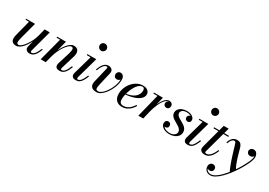

<svg xmlns="http://www.w3.org/2000/svg" viewBox="18 -1833 4434 3170"><g transform="rotate(30 2235.0 -248.0)"><path d="M127.5 10Q80.5 10 58 -10.5Q35.5 -31 32.2 -65.2Q29 -99.5 40 -141L117 -440.5H51.5V-460H220.5L138.5 -151Q128 -112 123.8 -83.2Q119.5 -54.5 127 -38.8Q134.5 -23 158 -23Q179.5 -23 209.5 -48.5Q239.5 -74 270.8 -117Q302 -160 328.5 -214.5Q355 -269 370 -327H385Q374.5 -285 355.5 -238.5Q336.5 -192 311.2 -147.8Q286 -103.5 256 -67.8Q226 -32 193.5 -11Q161 10 127.5 10ZM386 10Q344.5 10 324.5 -10Q304.5 -30 304.5 -55Q304.5 -61.5 305.8 -71Q307 -80.5 309 -88.5L403.5 -460H502L392 -53.5Q391 -49 390.5 -44.2Q390 -39.5 390 -35.5Q390 -17.5 407 -17.5Q428 -17.5 447 -31.8Q466 -46 484.8 -77.2Q503.5 -108.5 525 -160.5L543.5 -154Q521.5 -96.5 498.8 -60.2Q476 -24 448.8 -7Q421.5 10 386 10Z M956.5 10Q915.5 10 895.2 -6.5Q875 -23 875 -56Q875 -67 877 -78Q879 -89 882 -96L948.5 -309.5Q960 -348 964.2 -376.5Q968.5 -405 960.8 -420.8Q953 -436.5 929.5 -436.5Q908 -436.5 879.2 -411.2Q850.5 -386 820.8 -343Q791 -300 765.5 -245.5Q740 -191 724.5 -133H710.5Q721.5 -175 740 -221.5Q758.5 -268 783 -312Q807.5 -356 836.5 -391.8Q865.5 -427.5 896.8 -448.5Q928 -469.5 960 -469.5Q1003.5 -469.5 1026.8 -449Q1050 -428.5 1054.8 -394.2Q1059.5 -360 1047.5 -319.5L968 -55.5Q966.5 -51 965.5 -46Q964.5 -41 964.5 -37Q964.5 -29.5 968.5 -24Q972.5 -18.5 982.5 -18.5Q1015 -18.5 1042.2 -52Q1069.5 -85.5 1099.5 -160.5L1118 -154Q1096 -95.5 1072.8 -59.5Q1049.5 -23.5 1021.8 -6.8Q994 10 956.5 10ZM593.5 0 709.5 -440.5H643V-460H810.5L689.5 0Z M1266 10Q1224.5 10 1205.2 -7.8Q1186 -25.5 1186 -54.5Q1186 -64 1187.8 -73Q1189.5 -82 1191.5 -90.5L1290.5 -440.5H1218.5V-460H1388.5L1274.5 -53Q1273.5 -49 1273 -44.8Q1272.5 -40.5 1272.5 -37Q1272.5 -29 1276.5 -23Q1280.5 -17 1291 -17Q1311.5 -17 1330 -31.2Q1348.5 -45.5 1367.2 -77Q1386 -108.5 1407.5 -160.5L1426.5 -154Q1404 -96.5 1381.2 -60.2Q1358.5 -24 1331.2 -7Q1304 10 1266 10ZM1387 -621Q1368.5 -621 1353.2 -630.2Q1338 -639.5 1329.2 -655Q1320.5 -670.5 1320.5 -688.5Q1320.5 -707 1329.2 -722.2Q1338 -737.5 1353.2 -746.5Q1368.5 -755.5 1387 -755.5Q1405.5 -755.5 1420.8 -746.5Q1436 -737.5 1445.2 -722.2Q1454.5 -707 1454.5 -688.5Q1454.5 -670.5 1445.2 -655Q1436 -639.5 1420.8 -630.2Q1405.5 -621 1387 -621Z M1659.5 10Q1611.5 10 1582.8 -6.8Q1554 -23.5 1545 -55Q1536 -86.5 1547 -131L1613 -407Q1613.5 -411.5 1614.5 -416.2Q1615.5 -421 1615.5 -425Q1615.5 -433 1611 -437.8Q1606.5 -442.5 1597.5 -442.5Q1581.5 -442.5 1566.5 -433.2Q1551.5 -424 1537.5 -406.2Q1523.5 -388.5 1510.5 -363.2Q1497.5 -338 1485.5 -306L1466.5 -311.5Q1481 -348 1496.2 -377.2Q1511.5 -406.5 1529.5 -427Q1547.5 -447.5 1569.8 -458.5Q1592 -469.5 1620 -469.5Q1658.5 -469.5 1681.2 -448.8Q1704 -428 1704 -398Q1704 -387 1702 -377.2Q1700 -367.5 1698.5 -360.5L1647 -139.5Q1637.5 -97.5 1634.5 -70.2Q1631.5 -43 1640.5 -29.5Q1649.5 -16 1675.5 -16Q1705.5 -16 1737 -38.8Q1768.5 -61.5 1798.2 -99.5Q1828 -137.5 1851.8 -184.2Q1875.5 -231 1889.8 -280Q1904 -329 1904 -372.5Q1904 -398.5 1896.2 -415.2Q1888.5 -432 1876 -440.5Q1863.5 -449 1848.5 -449V-468Q1866.5 -468 1881.2 -460Q1896 -452 1904.5 -437.5Q1913 -423 1913 -404Q1913 -377.5 1893.8 -359.2Q1874.5 -341 1848.5 -341Q1819.5 -341 1802.5 -358.5Q1785.5 -376 1785.5 -405Q1785.5 -431 1803.5 -450Q1821.5 -469 1848.5 -469Q1870.5 -469 1887.5 -457.8Q1904.5 -446.5 1914 -425Q1923.5 -403.5 1923.5 -372.5Q1923.5 -327 1908.5 -274.8Q1893.5 -222.5 1867.5 -172.2Q1841.5 -122 1807.5 -80.5Q1773.5 -39 1735.5 -14.5Q1697.5 10 1659.5 10Z M2145.5 10Q2095.5 10 2061.8 -10.5Q2028 -31 2010.5 -67Q1993 -103 1993 -150Q1993 -208.5 2014.5 -265.5Q2036 -322.5 2075 -368.8Q2114 -415 2166 -442.5Q2218 -470 2278.5 -470Q2337.5 -470 2369.8 -442Q2402 -414 2402 -373Q2402 -333.5 2375.5 -301.8Q2349 -270 2303.8 -247.5Q2258.5 -225 2201.5 -211.8Q2144.5 -198.5 2083 -195V-211.5Q2124 -214.5 2159.8 -224.5Q2195.5 -234.5 2224.5 -250.8Q2253.5 -267 2274.5 -289.2Q2295.5 -311.5 2306.8 -338.8Q2318 -366 2318 -397.5Q2318 -418.5 2308.5 -434.2Q2299 -450 2276 -450Q2249.5 -450 2224.8 -433.2Q2200 -416.5 2178.2 -387.8Q2156.5 -359 2138.8 -322.8Q2121 -286.5 2108.2 -247Q2095.5 -207.5 2088.5 -169.2Q2081.5 -131 2081.5 -98.5Q2081.5 -52 2103 -33.8Q2124.5 -15.5 2157.5 -15.5Q2195.5 -15.5 2229.2 -31.2Q2263 -47 2291 -75Q2319 -103 2341 -140L2358.5 -129Q2338 -92 2307.2 -60.2Q2276.5 -28.5 2236.2 -9.2Q2196 10 2145.5 10Z M2455.5 0 2565.5 -440.5H2488.5V-460H2659L2548.5 0ZM2572.5 -150Q2581.5 -190.5 2595.5 -234.8Q2609.5 -279 2628 -320.5Q2646.5 -362 2669.2 -395.8Q2692 -429.5 2718.8 -449.5Q2745.5 -469.5 2775.5 -469.5Q2808 -469.5 2827.2 -451.2Q2846.5 -433 2846.5 -405.5Q2846.5 -379.5 2831.2 -361.5Q2816 -343.5 2790 -343.5Q2766 -343.5 2749.8 -358.5Q2733.5 -373.5 2733.5 -397Q2733.5 -420.5 2749 -436Q2764.5 -451.5 2791 -451.5Q2814.5 -451.5 2830 -439.2Q2845.5 -427 2845.5 -405.5H2826Q2826 -425 2813 -437.8Q2800 -450.5 2776 -450.5Q2748 -450.5 2723.2 -431Q2698.5 -411.5 2677 -378.8Q2655.5 -346 2637.8 -306.5Q2620 -267 2606.5 -226.2Q2593 -185.5 2584 -150Z M3049.5 10Q3004.5 10 2965.5 -3.8Q2926.5 -17.5 2902.5 -43.8Q2878.5 -70 2878.5 -107Q2878.5 -131 2893.5 -148.8Q2908.5 -166.5 2935 -166.5Q2958 -166.5 2972.8 -151Q2987.5 -135.5 2987.5 -111Q2987.5 -85 2971.2 -71.8Q2955 -58.5 2933.5 -58.5Q2918.5 -58.5 2906.2 -64Q2894 -69.5 2886.8 -80.2Q2879.5 -91 2879.5 -107H2906.5Q2906.5 -75.5 2925.2 -54Q2944 -32.5 2975.8 -21.2Q3007.5 -10 3046.5 -10Q3074 -10 3100.8 -19.5Q3127.5 -29 3145 -47.8Q3162.5 -66.5 3162.5 -95Q3162.5 -122 3146.5 -142.5Q3130.5 -163 3105.2 -179.8Q3080 -196.5 3051.8 -212Q3023.5 -227.5 2998.2 -245.2Q2973 -263 2957 -285.8Q2941 -308.5 2941 -340Q2941 -377 2963 -406.5Q2985 -436 3024.5 -452.8Q3064 -469.5 3115.5 -469.5Q3163 -469.5 3195 -455.5Q3227 -441.5 3243.2 -420.2Q3259.5 -399 3259.5 -377.5Q3259.5 -348.5 3244 -335Q3228.5 -321.5 3209 -321.5Q3188 -321.5 3171.5 -335Q3155 -348.5 3155 -375Q3155 -395.5 3169.8 -411Q3184.5 -426.5 3207.5 -426.5Q3226.5 -426.5 3242.5 -412.8Q3258.5 -399 3258.5 -377.5H3235Q3235 -396 3221 -412.5Q3207 -429 3180.8 -439.2Q3154.5 -449.5 3119 -449.5Q3093 -449.5 3069.2 -441.5Q3045.5 -433.5 3030.5 -417.2Q3015.5 -401 3015.5 -376.5Q3015.5 -351.5 3031.2 -333.2Q3047 -315 3072 -299.8Q3097 -284.5 3125 -269.5Q3153 -254.5 3178 -235.8Q3203 -217 3218.8 -192.2Q3234.5 -167.5 3234.5 -132Q3234.5 -88 3208.2 -56.2Q3182 -24.5 3139.8 -7.2Q3097.5 10 3049.5 10Z M3401.5 10Q3360 10 3340.8 -7.8Q3321.5 -25.5 3321.5 -54.5Q3321.5 -64 3323.2 -73Q3325 -82 3327 -90.5L3426 -440.5H3354V-460H3524L3410 -53Q3409 -49 3408.5 -44.8Q3408 -40.5 3408 -37Q3408 -29 3412 -23Q3416 -17 3426.5 -17Q3447 -17 3465.5 -31.2Q3484 -45.5 3502.8 -77Q3521.5 -108.5 3543 -160.5L3562 -154Q3539.5 -96.5 3516.8 -60.2Q3494 -24 3466.8 -7Q3439.5 10 3401.5 10ZM3522.5 -621Q3504 -621 3488.8 -630.2Q3473.5 -639.5 3464.8 -655Q3456 -670.5 3456 -688.5Q3456 -707 3464.8 -722.2Q3473.5 -737.5 3488.8 -746.5Q3504 -755.5 3522.5 -755.5Q3541 -755.5 3556.2 -746.5Q3571.5 -737.5 3580.8 -722.2Q3590 -707 3590 -688.5Q3590 -670.5 3580.8 -655Q3571.5 -639.5 3556.2 -630.2Q3541 -621 3522.5 -621Z M3723.5 10Q3690.5 10 3670 0Q3649.5 -10 3640 -26Q3630.5 -42 3630.5 -59.5Q3630.5 -68.5 3633.5 -83.5Q3636.5 -98.5 3640.5 -113.5L3761 -560H3855L3718 -60.5Q3716.5 -55 3715 -48.5Q3713.5 -42 3713.5 -35Q3713.5 -17 3741.5 -17Q3760.5 -17 3779.2 -26.2Q3798 -35.5 3816.2 -54.2Q3834.5 -73 3851.8 -101.8Q3869 -130.5 3885 -169L3904 -163Q3882 -107.5 3855.8 -68.8Q3829.5 -30 3797 -10Q3764.5 10 3723.5 10ZM3634 -440V-460H3918V-440Z M3973.5 260Q3938.5 260 3912.8 245.8Q3887 231.5 3873.2 206.2Q3859.5 181 3859.5 148Q3859.5 129.5 3867.8 113Q3876 96.5 3891 86.5Q3906 76.5 3926.5 76.5Q3940.5 76.5 3954.8 82.8Q3969 89 3978.5 102Q3988 115 3988 135.5Q3988 162.5 3970.8 179.2Q3953.5 196 3931.5 196Q3917 196 3900.2 190.5Q3883.5 185 3872 174.5Q3860.5 164 3860.5 148H3879.5Q3879.5 177 3890.5 197.8Q3901.5 218.5 3922.5 229.5Q3943.5 240.5 3972.5 240.5Q4010.5 240.5 4054.8 213.8Q4099 187 4144.8 141.2Q4190.5 95.5 4234.8 39Q4279 -17.5 4317.8 -77.5Q4356.5 -137.5 4386.2 -194Q4416 -250.5 4433 -295Q4450 -339.5 4450 -364.5Q4450 -384 4443.2 -403.5Q4436.5 -423 4422.5 -436.2Q4408.5 -449.5 4386.5 -449.5V-468.5Q4406.5 -468.5 4422.2 -459.8Q4438 -451 4446.8 -436.8Q4455.5 -422.5 4455.5 -407Q4455.5 -389 4446.2 -375Q4437 -361 4421.5 -353Q4406 -345 4388 -345Q4355.5 -345 4337.2 -363.8Q4319 -382.5 4319 -407.5Q4319 -433 4338 -451.2Q4357 -469.5 4386.5 -469.5Q4418.5 -469.5 4436.8 -452.5Q4455 -435.5 4462.8 -411.2Q4470.5 -387 4470.5 -365.5Q4470.5 -337.5 4453.2 -290.2Q4436 -243 4405.5 -184.8Q4375 -126.5 4335 -64.8Q4295 -3 4249.2 54.8Q4203.5 112.5 4155.5 159Q4107.5 205.5 4060.8 232.8Q4014 260 3973.5 260ZM4235 64Q4217 32.5 4199.2 -9.8Q4181.5 -52 4165 -99.5Q4148.5 -147 4133.5 -194.5Q4118.5 -242 4105.8 -285Q4093 -328 4083 -361.2Q4073 -394.5 4066 -412.5Q4063 -420.5 4056.8 -427.5Q4050.5 -434.5 4035 -434.5Q4015 -434.5 3993.8 -413Q3972.5 -391.5 3953 -338.5L3934 -346.5Q3950.5 -391.5 3970.5 -418.5Q3990.5 -445.5 4015.8 -457.5Q4041 -469.5 4073.5 -469.5Q4120 -469.5 4142.2 -445Q4164.5 -420.5 4175 -382.5Q4185 -349 4197.2 -303Q4209.5 -257 4224.8 -207.2Q4240 -157.5 4259 -110.5Q4278 -63.5 4302.5 -27Q4294 -15.5 4286.5 -4.5Q4279 6.5 4271 17.5Q4263 28.5 4254.2 40Q4245.5 51.5 4235 64Z"/></g></svg>

Font: Bodoni Moda 11pt Medium
Style: Italic
Weight: 500
Italic angle: -13°
Designer: Owen Earl
Foundry: indestructible type
Version: Version 2.004